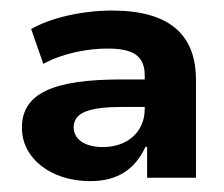

<svg xmlns="http://www.w3.org/2000/svg" viewBox="-20 -749 415 355"><path d="M147 -414.1C196.8 -414.1 229.5 -435.5 249 -477.5H252V-420.4H342.3V-601.6C342.3 -686.5 291.5 -729.5 187 -729.5C132.8 -729.5 73.7 -716.3 37.6 -695.3L60.1 -630.9C94.2 -649.9 140.6 -659.2 178.7 -659.2C227.1 -659.2 247.6 -645.5 247.6 -608.9V-602.1H205.1C78.6 -602.1 20.5 -576.7 20.5 -512.7C20.5 -456.1 74.2 -414.1 147 -414.1ZM170.4 -477.1C134.8 -477.1 116.2 -492.7 116.2 -513.7C116.2 -541.5 146 -551.3 207.5 -551.3H247.6V-547.9C247.6 -503.9 214.4 -477.1 170.4 -477.1Z"/></svg>

Font: Winston
Style: Bold
Weight: 700
Designer: Vernon Adams, Kim Jin-seong, David Berlow, Cristiano Sobral
Foundry: The Winston Project Authors
Version: Version 3.004